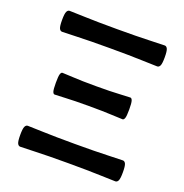

<svg xmlns="http://www.w3.org/2000/svg" viewBox="-120 -763 840 876"><g transform="rotate(20 299.5 -325.0)"><path d="M466.8 -272.9Q453.6 -272.9 413.8 -275.1Q374 -277.3 301.8 -277.3Q230 -277.3 190.2 -275.1Q150.4 -272.9 137.2 -272.9Q130.9 -272.9 127.4 -283.2Q124 -293.5 124 -325.7Q124 -356.9 127.4 -367.7Q130.9 -378.4 137.2 -378.4Q150.4 -378.4 190.2 -376Q230 -373.5 301.8 -373.5Q374 -373.5 413.8 -376Q453.6 -378.4 466.8 -378.4Q473.1 -378.4 476.8 -367.7Q480.5 -356.9 480.5 -325.7Q480.5 -293.5 476.8 -283.2Q473.1 -272.9 466.8 -272.9ZM532.7 4.4Q514.2 4.4 458.3 2.2Q402.3 0 301.8 0Q201.7 0 145.8 2.2Q89.8 4.4 71.3 4.4Q62.5 4.4 57.6 -5.6Q52.7 -15.6 52.7 -46.4Q52.7 -76.7 57.6 -86.9Q62.5 -97.2 71.3 -97.2Q89.8 -97.2 145.8 -95Q201.7 -92.8 301.8 -92.8Q402.3 -92.8 458.3 -95Q514.2 -97.2 532.7 -97.2Q541.5 -97.2 546.4 -86.9Q551.3 -76.7 551.3 -46.4Q551.3 -15.6 546.4 -5.6Q541.5 4.4 532.7 4.4ZM532.7 -553.7Q514.2 -553.7 458.3 -555.9Q402.3 -558.1 301.8 -558.1Q201.7 -558.1 145.8 -555.9Q89.8 -553.7 71.3 -553.7Q62.5 -553.7 57.6 -563.7Q52.7 -573.7 52.7 -604.5Q52.7 -634.8 57.6 -645Q62.5 -655.3 71.3 -655.3Q89.8 -655.3 145.8 -653.1Q201.7 -650.9 301.8 -650.9Q402.3 -650.9 458.3 -653.1Q514.2 -655.3 532.7 -655.3Q541.5 -655.3 546.4 -645Q551.3 -634.8 551.3 -604.5Q551.3 -573.7 546.4 -563.7Q541.5 -553.7 532.7 -553.7Z"/></g></svg>

Font: Bainsley
Style: Regular
Weight: 400
Designer: Paul James MIller
Foundry: High-Logic / Made with FontCreator
Version: Version 1.411;March 28, 2021;FontCreator 13.0.0.2683 64-bit